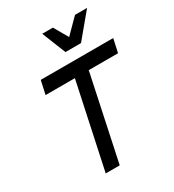

<svg xmlns="http://www.w3.org/2000/svg" viewBox="-238 -1162 1173 1294"><g transform="rotate(-30 348.5 -514.5)"><path d="M338 -660H110L133 -765H697L674 -660H446L306 0H197ZM297 -1029H380L443 -919L552 -1029H646L492 -844H371Z"/></g></svg>

Font: Application Medium
Style: Italic
Weight: 500
Italic angle: -12°
Designer: Wei Huang
Foundry: Wei Huang
Version: Version 0.012